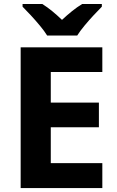

<svg xmlns="http://www.w3.org/2000/svg" viewBox="-20 -954 592 974"><path d="M499.1 0H84.8V-714H499.1V-588.6H237.6V-433.4H481.7V-308.4H237.6V-126.6H499.1ZM219.3 -773.6Q205.1 -796.6 182.8 -823.4Q160.5 -850.2 136.8 -875.9Q113.1 -901.6 94.5 -920V-933.6H194.8Q220.8 -917.2 244.8 -897.5Q268.8 -877.8 294.5 -853.2Q320.8 -877.8 345.8 -897.8Q370.7 -917.8 396.7 -933.6H496.6V-920Q478.8 -902.2 454.9 -876.5Q431 -850.8 408.5 -823.7Q386 -796.6 371.6 -773.6Z"/></svg>

Font: Noto Sans Meetei Mayek
Style: Regular
Weight: 400
Designer: Monotype Design Team and Neelakash Kshetrimayum
Foundry: Monotype Imaging Inc.
Version: Version 2.002